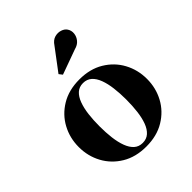

<svg xmlns="http://www.w3.org/2000/svg" viewBox="-200 -837 971 971"><g transform="rotate(-45 285.0 -351.5)"><path d="M285 10Q209.5 10 154.8 -23Q100 -56 70.5 -110.5Q41 -165 41 -230Q41 -295 70.5 -349.5Q100 -404 154.8 -437Q209.5 -470 285 -470Q360.5 -470 415.2 -437Q470 -404 499.5 -349.5Q529 -295 529 -230Q529 -165 499.5 -110.5Q470 -56 415.2 -23Q360.5 10 285 10ZM285 -16Q312.5 -16 331 -32.5Q349.5 -49 360.5 -78.5Q371.5 -108 376.2 -146.8Q381 -185.5 381 -230Q381 -275 376.2 -313.5Q371.5 -352 360.5 -381.5Q349.5 -411 331 -427.5Q312.5 -444 285 -444Q257.5 -444 239.2 -427.5Q221 -411 210 -381.5Q199 -352 194.2 -313.5Q189.5 -275 189.5 -230Q189.5 -185.5 194.2 -146.8Q199 -108 210 -78.5Q221 -49 239.2 -32.5Q257.5 -16 285 -16ZM243.5 -545.5 229.5 -563.5 317.5 -680.5Q333 -704 354 -709.8Q375 -715.5 394 -709.2Q413 -703 422 -689Q432.5 -673 430.5 -653Q428.5 -633 415 -616.5Q401.5 -600 377.5 -594Z"/></g></svg>

Font: Bodoni Moda SC 9pt
Style: Bold
Weight: 700
Designer: Owen Earl
Foundry: indestructible type
Version: Version 2.005